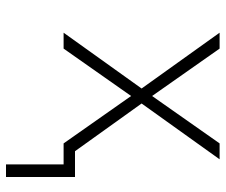

<svg xmlns="http://www.w3.org/2000/svg" viewBox="-76 -484 752 640"><g transform="rotate(90 300.0 -164.0)"><path d="M528 192V0H458L300 -225L142 0H89L275 -260L89 -520H142L300 -295L458 -520H511L325 -260L484 -38H570V192Z"/></g></svg>

Font: Iosevka Aile Extralight
Style: Regular
Weight: 200
Designer: Belleve Invis
Foundry: Belleve Invis
Version: Version 31.1.0; ttfautohint (v1.8.4)